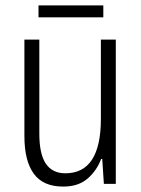

<svg xmlns="http://www.w3.org/2000/svg" viewBox="-20 -678 521 708"><path d="M407 -532V0H363L357 -92H353Q337 -49 303 -19.5Q269 10 213 10Q139 10 104.5 -37.5Q70 -85 70 -176V-532H125V-186Q125 -110 149 -74.5Q173 -39 221 -39Q352 -39 352 -240V-532ZM361 -658V-614H122V-658Z"/></svg>

Font: Noto Sans Ethiopic Condensed Light
Style: Regular
Weight: 300
Width: 3
Designer: Monotype Design Team
Foundry: Monotype Imaging Inc.
Version: Version 2.102; ttfautohint (v1.8.4.7-5d5b)